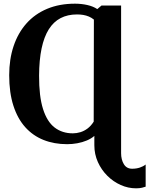

<svg xmlns="http://www.w3.org/2000/svg" viewBox="-20 -773 812 1044"><path d="M719.5 251Q677 251 636.5 233Q596 215 563.8 183Q531.5 151 512.2 108.2Q493 65.5 493 16.5V-34Q476.5 -19.5 452.2 -9.2Q428 1 400.2 6Q372.5 11 345 11Q274.5 11 216.8 -12Q159 -35 117.2 -81.5Q75.5 -128 52.8 -198.5Q30 -269 30 -364Q30 -451 54 -522.5Q78 -594 123.8 -645.5Q169.5 -697 236.2 -725Q303 -753 388 -753Q422 -753 454.5 -745.8Q487 -738.5 509 -723.5L532 -743H638.5V60Q638.5 95 653.5 119.8Q668.5 144.5 698.5 144.5Q721.5 144.5 740.2 138.2Q759 132 772 121.5V242Q765.5 244.5 752 247.8Q738.5 251 719.5 251ZM376 -48Q396.5 -48 417 -54.2Q437.5 -60.5 456 -74.2Q474.5 -88 489.5 -111.5L490.5 -666.5Q477.5 -677 463.2 -683Q449 -689 432.8 -691.8Q416.5 -694.5 398.5 -694.5Q348 -694.5 309.5 -674.5Q271 -654.5 245.2 -613.5Q219.5 -572.5 206.2 -509.8Q193 -447 192.5 -362Q192 -249.5 214 -180.2Q236 -111 277.2 -79.5Q318.5 -48 376 -48Z"/></svg>

Font: Merriweather 24pt
Style: Bold
Weight: 700
Designer: Eben Sorkin
Foundry: Eben Sorkin
Version: Version 2.100